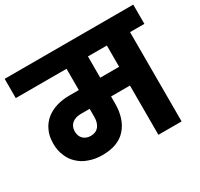

<svg xmlns="http://www.w3.org/2000/svg" viewBox="-171 -937 1184 1134"><g transform="rotate(-30 421.5 -370.0)"><path d="M255.9 -193.8Q291.5 -193.8 311 -217.8Q329.1 -241.7 329.1 -280.8V-335.9H269Q232.4 -335.9 210 -317.9Q186 -298.3 186 -264.2Q186 -230.5 206.1 -211.9Q225.6 -193.8 255.9 -193.8ZM-17.1 -608.9V-740.2H859.9V-608.9H762.2V0H604V-335.9H475.1V-289.1Q475.1 -183.6 420.9 -122.1Q367.2 -61 258.8 -61Q210.4 -61 168.9 -76.2Q129.9 -88.9 100.1 -117.2Q70.8 -143.1 56.2 -181.2Q40 -216.8 40 -264.2Q40 -316.4 58.1 -353Q74.7 -389.6 106 -415Q136.7 -439.9 178.2 -452.1Q218.3 -463.9 265.1 -463.9H329.1V-608.9ZM475.1 -463.9H604V-608.9H475.1Z"/></g></svg>

Font: PoppinsZ
Style: Bold
Weight: 700
Designer: Ninad Kale (Devanagari), Jonny Pinhorn (Latin)
Foundry: Indian Type Foundry
Version: Version 3.002;FEAKit 1.0